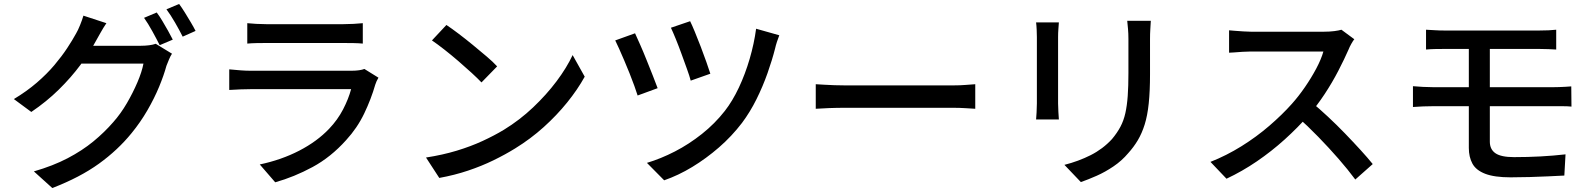

<svg xmlns="http://www.w3.org/2000/svg" viewBox="-20 -871 8040 969"><path d="M771 -808Q784 -791 799 -766Q814 -741 828 -716Q842 -691 852 -671L786 -643Q771 -673 749 -713Q727 -753 707 -781ZM884 -851Q898 -832 913.5 -807Q929 -782 943.5 -757.5Q958 -733 967 -715L902 -686Q886 -718 863.5 -757Q841 -796 820 -824ZM848 -600Q840 -588 833 -571Q826 -554 820 -539Q807 -491 783 -433Q759 -375 724 -314.5Q689 -254 644 -199Q575 -114 479.5 -45Q384 24 244 78L151 -6Q248 -34 321.5 -72.5Q395 -111 451.5 -157.5Q508 -204 552 -255Q590 -298 620.5 -350.5Q651 -403 673.5 -455.5Q696 -508 704 -550H348L386 -640Q399 -640 430.5 -640Q462 -640 502.5 -640Q543 -640 582.5 -640Q622 -640 651.5 -640Q681 -640 691 -640Q712 -640 732 -642.5Q752 -645 766 -650ZM517 -754Q502 -732 487.5 -706Q473 -680 465 -666Q434 -608 386.5 -544Q339 -480 277 -419Q215 -358 138 -306L50 -371Q115 -410 166 -454Q217 -498 254.5 -542.5Q292 -587 319 -628Q346 -669 364 -702Q373 -717 384 -744Q395 -771 401 -792Z M1228 -754Q1248 -752 1273.5 -750.5Q1299 -749 1324 -749Q1340 -749 1379.5 -749Q1419 -749 1468.5 -749Q1518 -749 1567.5 -749Q1617 -749 1656.5 -749Q1696 -749 1713 -749Q1737 -749 1764.5 -750.5Q1792 -752 1811 -754V-651Q1792 -653 1765 -653.5Q1738 -654 1712 -654Q1695 -654 1656 -654Q1617 -654 1567.5 -654Q1518 -654 1468.5 -654Q1419 -654 1380 -654Q1341 -654 1324 -654Q1300 -654 1274.5 -653.5Q1249 -653 1228 -651ZM1890 -479Q1885 -471 1880.5 -461Q1876 -451 1874 -444Q1853 -371 1818 -298Q1783 -225 1727 -164Q1650 -78 1557.5 -28Q1465 22 1369 49L1291 -41Q1400 -64 1490 -110.5Q1580 -157 1641 -221Q1684 -266 1711.5 -319Q1739 -372 1752 -421Q1742 -421 1713 -421Q1684 -421 1642.5 -421Q1601 -421 1554 -421Q1507 -421 1458.5 -421Q1410 -421 1367 -421Q1324 -421 1291.5 -421Q1259 -421 1243 -421Q1225 -421 1195.5 -420Q1166 -419 1137 -417V-521Q1167 -518 1194 -516Q1221 -514 1243 -514Q1255 -514 1286 -514Q1317 -514 1359 -514Q1401 -514 1449.5 -514Q1498 -514 1547 -514Q1596 -514 1638.5 -514Q1681 -514 1712 -514Q1743 -514 1755 -514Q1776 -514 1792.5 -516.5Q1809 -519 1819 -523Z M2233 -745Q2260 -727 2295 -700.5Q2330 -674 2366.5 -644Q2403 -614 2436 -586Q2469 -558 2489 -536L2410 -455Q2391 -475 2360 -503.5Q2329 -532 2293.5 -562.5Q2258 -593 2223 -620.5Q2188 -648 2160 -667ZM2130 -76Q2214 -89 2285 -110.5Q2356 -132 2415.5 -159.5Q2475 -187 2523 -216Q2603 -265 2670.5 -329Q2738 -393 2789 -461Q2840 -529 2870 -593L2931 -484Q2895 -419 2842.5 -354Q2790 -289 2724 -229.5Q2658 -170 2580 -122Q2530 -91 2470.5 -62Q2411 -33 2342.5 -10Q2274 13 2197 27Z M3463 -764Q3472 -746 3486.5 -711Q3501 -676 3516.5 -635.5Q3532 -595 3545 -558Q3558 -521 3565 -499L3466 -464Q3460 -487 3447 -523Q3434 -559 3419.5 -599Q3405 -639 3390.5 -674.5Q3376 -710 3366 -731ZM3913 -693Q3907 -678 3901 -659.5Q3895 -641 3892 -627Q3877 -568 3853.5 -501.5Q3830 -435 3798 -370.5Q3766 -306 3725 -251Q3673 -183 3608.5 -127Q3544 -71 3474 -28.5Q3404 14 3332 39L3245 -49Q3315 -70 3386 -106.5Q3457 -143 3522.5 -195Q3588 -247 3638 -311Q3677 -361 3709 -429Q3741 -497 3763.5 -574Q3786 -651 3796 -726ZM3185 -703Q3195 -681 3211 -645Q3227 -609 3243.5 -567.5Q3260 -526 3275 -488.5Q3290 -451 3299 -426L3198 -389Q3192 -408 3181.5 -437.5Q3171 -467 3157.5 -500.5Q3144 -534 3130 -567Q3116 -600 3104 -626.5Q3092 -653 3085 -667Z M4097 -446Q4114 -445 4138.5 -443.5Q4163 -442 4191.5 -441Q4220 -440 4246 -440Q4266 -440 4301 -440Q4336 -440 4380.5 -440Q4425 -440 4474 -440Q4523 -440 4571.5 -440Q4620 -440 4663 -440Q4706 -440 4739 -440Q4772 -440 4790 -440Q4826 -440 4855 -442.5Q4884 -445 4902 -446V-322Q4885 -323 4854 -325Q4823 -327 4790 -327Q4773 -327 4739.5 -327Q4706 -327 4663 -327Q4620 -327 4571.5 -327Q4523 -327 4474 -327Q4425 -327 4380.5 -327Q4336 -327 4301 -327Q4266 -327 4246 -327Q4205 -327 4164 -325.5Q4123 -324 4097 -322Z M5788 -766Q5787 -747 5785.5 -724Q5784 -701 5784 -674Q5784 -651 5784 -617.5Q5784 -584 5784 -550.5Q5784 -517 5784 -496Q5784 -411 5777.5 -349Q5771 -287 5757 -242.5Q5743 -198 5722.5 -163.5Q5702 -129 5674 -98Q5642 -60 5600 -31.5Q5558 -3 5515 16Q5472 35 5435 48L5352 -39Q5423 -57 5484.5 -88Q5546 -119 5592 -169Q5618 -200 5634.5 -231Q5651 -262 5659.5 -300Q5668 -338 5671.5 -387Q5675 -436 5675 -502Q5675 -524 5675 -557Q5675 -590 5675 -622Q5675 -654 5675 -674Q5675 -701 5673 -724Q5671 -747 5669 -766ZM5324 -758Q5323 -743 5321.5 -724Q5320 -705 5320 -684Q5320 -675 5320 -650.5Q5320 -626 5320 -592Q5320 -558 5320 -521Q5320 -484 5320 -449Q5320 -414 5320 -387.5Q5320 -361 5320 -349Q5320 -330 5321.5 -306.5Q5323 -283 5324 -268H5209Q5210 -280 5211.5 -303.5Q5213 -327 5213 -349Q5213 -361 5213 -388Q5213 -415 5213 -449.5Q5213 -484 5213 -521.5Q5213 -559 5213 -592.5Q5213 -626 5213 -650.5Q5213 -675 5213 -684Q5213 -698 5212 -720.5Q5211 -743 5209 -758Z M6815 -673Q6809 -666 6800 -650Q6791 -634 6786 -621Q6765 -573 6734.5 -514Q6704 -455 6665.5 -396.5Q6627 -338 6585 -290Q6530 -227 6463.5 -167Q6397 -107 6323 -56.5Q6249 -6 6170 31L6089 -54Q6170 -86 6245.5 -133Q6321 -180 6386 -236Q6451 -292 6500 -347Q6534 -385 6566 -431.5Q6598 -478 6623 -525Q6648 -572 6659 -611Q6650 -611 6622 -611Q6594 -611 6555.5 -611Q6517 -611 6475.5 -611Q6434 -611 6395.5 -611Q6357 -611 6329 -611Q6301 -611 6292 -611Q6273 -611 6250.5 -609.5Q6228 -608 6209.5 -606.5Q6191 -605 6183 -605V-718Q6193 -717 6213 -715.5Q6233 -714 6255 -712.5Q6277 -711 6292 -711Q6303 -711 6331.5 -711Q6360 -711 6398.5 -711Q6437 -711 6479 -711Q6521 -711 6559 -711Q6597 -711 6625 -711Q6653 -711 6663 -711Q6691 -711 6714 -714Q6737 -717 6750 -721ZM6598 -356Q6638 -323 6682 -282Q6726 -241 6768 -197.5Q6810 -154 6846.5 -114Q6883 -74 6908 -43L6820 35Q6783 -15 6735 -70Q6687 -125 6633 -180.5Q6579 -236 6525 -284Z M7177 -721Q7198 -720 7221 -718.5Q7244 -717 7270 -717Q7290 -717 7326.5 -717Q7363 -717 7410 -717Q7457 -717 7508 -717Q7559 -717 7606.5 -717Q7654 -717 7691 -717Q7728 -717 7748 -717Q7773 -717 7795 -718Q7817 -719 7834 -721V-621Q7815 -622 7795 -623Q7775 -624 7748 -624Q7728 -624 7689 -624Q7650 -624 7600 -624Q7550 -624 7497.5 -624Q7445 -624 7398 -624Q7351 -624 7317 -624Q7283 -624 7270 -624Q7244 -624 7221 -623.5Q7198 -623 7177 -621ZM7499 -386Q7499 -363 7499 -329.5Q7499 -296 7499 -261Q7499 -226 7499 -197.5Q7499 -169 7499 -156Q7499 -117 7527.5 -97.5Q7556 -78 7621 -78Q7690 -78 7754.5 -81.5Q7819 -85 7881 -92L7875 15Q7838 17 7793.5 19Q7749 21 7700.5 22.5Q7652 24 7604 24Q7522 24 7475.5 6Q7429 -12 7411 -45.5Q7393 -79 7393 -124Q7393 -150 7393 -184.5Q7393 -219 7393 -256.5Q7393 -294 7393 -328.5Q7393 -363 7393 -390Q7393 -402 7393 -428.5Q7393 -455 7393 -488Q7393 -521 7393 -554Q7393 -587 7393 -613Q7393 -639 7393 -650H7499Q7499 -638 7499 -610.5Q7499 -583 7499 -547.5Q7499 -512 7499 -477Q7499 -442 7499 -417Q7499 -392 7499 -386ZM7111 -436Q7132 -434 7161 -432.5Q7190 -431 7212 -431Q7229 -431 7267 -431Q7305 -431 7356.5 -431Q7408 -431 7465.5 -431Q7523 -431 7579.5 -431Q7636 -431 7686 -431Q7736 -431 7771.5 -431Q7807 -431 7821 -431Q7832 -431 7848 -431.5Q7864 -432 7881 -433Q7898 -434 7910 -435L7911 -333Q7892 -335 7866 -335Q7840 -335 7823 -335Q7808 -335 7772.5 -335Q7737 -335 7686.5 -335Q7636 -335 7579 -335Q7522 -335 7464 -335Q7406 -335 7355.5 -335Q7305 -335 7267 -335Q7229 -335 7212 -335Q7192 -335 7162.5 -334Q7133 -333 7111 -331Z"/></svg>

Font: Noto Sans SC Medium
Style: Regular
Weight: 500
Designer: Ryoko NISHIZUKA  (kana, bopomofo & ideographs); Paul D. Hunt (Latin, Greek & Cyrillic); Sandoll Communications , Soo-you
Foundry: Adobe
Version: Version 2.004-H2;hotconv 1.0.118;makeotfexe 2.5.65603